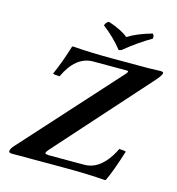

<svg xmlns="http://www.w3.org/2000/svg" viewBox="-121 -938 967 1050"><g transform="rotate(15 362.5 -413.0)"><path d="M344.7 -808.1Q349.6 -826.2 366.2 -834Q446.3 -807.1 478.5 -777.8Q530.3 -810.5 613.3 -834Q625 -827.1 621.6 -807.1Q548.3 -765.1 472.7 -703.1L457.5 -698.2Q408.7 -759.8 344.7 -808.1ZM438.5 -43.9Q519.5 -43.9 578.6 -136.7Q590.8 -156.2 600.6 -176.8Q627 -176.3 638.7 -171.9Q600.6 -50.8 573.7 4.9Q572.3 6.8 569.3 7.8Q469.7 0 337.9 0H39.1Q22 0 22.5 -11.2Q22.9 -13.7 22.9 -15.1Q26.4 -27.3 36.1 -38.1L524.9 -579.1Q529.8 -584.5 532 -587.2Q534.2 -589.8 536.4 -594Q538.6 -598.1 536.4 -600.1Q534.2 -602.1 527.8 -602.1H336.9Q240.2 -600.6 182.1 -476.1Q155.8 -476.6 144 -481Q178.7 -559.1 206.1 -649.9Q207.5 -651.9 210.9 -652.8Q310.5 -645 441.9 -645H643.1Q660.2 -645 688.5 -646.5Q704.1 -647 709.5 -647Q723.6 -647 724.6 -640.1Q724.6 -638.2 724.6 -637.2Q720.2 -621.6 692.4 -590.8L228.5 -71.8Q208.5 -49.3 221.2 -45.9Q227.5 -44.4 238.3 -43.9Z"/></g></svg>

Font: Linux Libertine Slanted O
Style: Bold Slanted
Weight: 700
Designer: Philipp H. Poll
Foundry: Philipp H. Poll
Version: Version 5.0.0